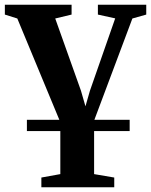

<svg xmlns="http://www.w3.org/2000/svg" viewBox="-32 -553 636 810"><path d="M81.5 0V-47.5H515V0ZM142.5 237V196L222.5 181.5V-37.5L41 -475L-11.5 -491.5V-533H270V-491.5L201 -475L309.5 -170.5L328.5 -104.5L347.5 -170.5L454 -475.5L381 -491.5V-533H585V-491.5L526.5 -475L365 -44.5V181.5L450 196V237Z"/></svg>

Font: Merriweather 72pt
Style: Bold
Weight: 700
Version: Version 2.100